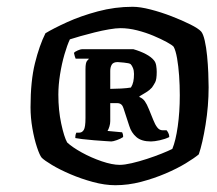

<svg xmlns="http://www.w3.org/2000/svg" viewBox="-20 -758 639 566"><path d="M320 -212Q289 -212 254 -221.5Q219 -231 187.5 -244.5Q156 -258 133.5 -271.5Q111 -285 103 -293Q97 -300 89 -324Q81 -348 75.5 -379.5Q70 -411 70 -442Q70 -519 83 -571.5Q96 -624 114 -660Q137 -674 177.5 -692.5Q218 -711 268.5 -724.5Q319 -738 371 -738Q393 -738 424 -730Q455 -722 486 -710Q517 -698 541 -686Q565 -674 573 -665Q579 -658 583.5 -638.5Q588 -619 590.5 -593.5Q593 -568 594 -543Q595 -518 595 -501Q595 -446 586 -390.5Q577 -335 566 -303Q553 -292 527.5 -276.5Q502 -261 468 -246.5Q434 -232 396 -222Q358 -212 320 -212ZM333 -272Q347 -272 368.5 -277Q390 -282 413 -289.5Q436 -297 456 -305Q476 -313 488 -319Q498 -343 504 -385.5Q510 -428 510 -477Q510 -507 508 -535Q506 -563 502 -586Q498 -609 492 -620Q488 -625 471.5 -634Q455 -643 432.5 -652.5Q410 -662 384.5 -668.5Q359 -675 335 -675Q322 -675 301.5 -671.5Q281 -668 259 -662.5Q237 -657 217.5 -651.5Q198 -646 186 -642Q178 -625 170 -597.5Q162 -570 157 -538.5Q152 -507 152 -479Q152 -433 160.5 -393.5Q169 -354 178 -338Q193 -324 221 -308.5Q249 -293 280 -282.5Q311 -272 333 -272ZM308 -341Q307 -341 292 -342Q277 -343 257.5 -344.5Q238 -346 222 -348Q206 -350 202 -351Q202 -358 203 -361.5Q204 -365 205 -367H214Q222 -367 227 -375Q232 -383 232 -410V-554Q232 -574 237 -579Q242 -584 242 -585H203Q202 -587 200.5 -592Q199 -597 198 -602Q201 -606 209.5 -609.5Q218 -613 222 -613H373Q394 -607 410 -598.5Q426 -590 434 -580Q439 -574 440.5 -564.5Q442 -555 442 -546Q442 -524 437.5 -515.5Q433 -507 428 -500Q421 -492 411 -486Q401 -480 391 -474V-472Q401 -468 407 -459.5Q413 -451 419 -436L432 -404Q437 -391 443.5 -382.5Q450 -374 459 -374H471Q473 -372 476 -366.5Q479 -361 479 -354Q467 -348 451 -344.5Q435 -341 425 -341Q397 -341 382 -354Q367 -367 361 -387L344 -439Q342 -446 337.5 -450Q333 -454 325 -454H305V-401Q305 -393 302.5 -385Q300 -377 297 -372L340 -368Q341 -366 342 -363Q343 -360 343 -354Q336 -349 324.5 -345Q313 -341 308 -341ZM305 -496Q319 -496 337 -497Q355 -498 366 -500Q371 -508 373 -517.5Q375 -527 375 -540Q375 -550 372 -557.5Q369 -565 365 -569Q361 -572 345 -573.5Q329 -575 327 -575Q314 -575 309.5 -567.5Q305 -560 305 -549Z"/></svg>

Font: Texturina 12pt Black
Style: Italic
Weight: 900
Italic angle: -11°
Designer: Guillermo Torres Carreño
Foundry: Omnibus-Type
Version: Version 1.002